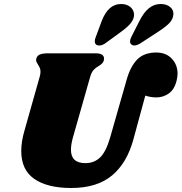

<svg xmlns="http://www.w3.org/2000/svg" viewBox="-20 -932 906 958"><path d="M760 -670Q808 -670 837 -639.5Q866 -609 866 -564Q866 -549 861 -529Q850 -485 822 -465.5Q794 -446 761 -446Q744 -446 730.5 -448.5Q717 -451 705 -455L646 -238Q614 -119 539 -56.5Q464 6 335 6Q217 6 151.5 -39Q86 -84 86 -179Q86 -225 102 -280L178 -549Q182 -562 182 -574Q182 -586 178.5 -593.5Q175 -601 169 -611Q160 -624 160 -632Q160 -636 162 -642Q166 -655 180 -660.5Q194 -666 221 -666H456Q499 -666 499 -640Q499 -634 498 -630Q495 -621 489.5 -615.5Q484 -610 473 -603Q457 -594 447 -583Q437 -572 430 -549L343 -243Q334 -209 334 -185Q334 -118 406 -118Q450 -118 479.5 -146.5Q509 -175 529 -244L611 -531Q630 -600 664.5 -635Q699 -670 760 -670ZM584 -912Q612 -912 630 -897.5Q648 -883 649 -859Q649 -838 633.5 -818Q618 -798 585 -774L511 -720Q492 -705 476 -705Q453 -705 453 -726Q453 -736 457 -745L487 -826Q504 -870 528 -891Q552 -912 584 -912ZM782 -912Q811 -912 829 -897Q847 -882 845 -859Q843 -837 827 -819Q811 -801 770 -774L687 -720Q666 -705 649 -705Q641 -705 635 -710.5Q629 -716 629 -725Q629 -736 636 -749L675 -826Q697 -870 723 -891Q749 -912 782 -912Z"/></svg>

Font: Shrikhand
Style: Regular
Weight: 400
Italic angle: -14°
Designer: Jonny Pinhorn
Foundry: Jonny Pinhorn
Version: Version 1.001;PS 1.001;hotconv 1.0.88;makeotf.lib2.5.647800